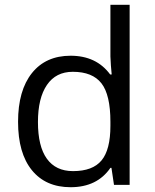

<svg xmlns="http://www.w3.org/2000/svg" viewBox="-20 -780 653 810"><path d="M450.2 -71.8H445.8Q389.6 9.8 277.8 9.8Q172.9 9.8 114.5 -62Q56.2 -133.8 56.2 -266.1Q56.2 -398.4 114.7 -471.7Q173.3 -544.9 277.8 -544.9Q386.7 -544.9 444.8 -465.8H451.2L447.8 -504.4L445.8 -542V-759.8H526.9V0H460.9ZM288.1 -58.1Q371.1 -58.1 408.4 -103.3Q445.8 -148.4 445.8 -249V-266.1Q445.8 -379.9 408 -428.5Q370.1 -477.1 287.1 -477.1Q215.8 -477.1 178 -421.6Q140.1 -366.2 140.1 -265.1Q140.1 -162.6 177.7 -110.4Q215.3 -58.1 288.1 -58.1Z"/></svg>

Font: f02075841
Style: Regular
Weight: 400
Foundry: Ascender Corporation
Version: Version 1.10